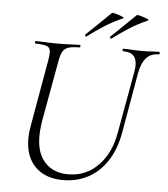

<svg xmlns="http://www.w3.org/2000/svg" viewBox="-55 -838 786 900"><g transform="rotate(5 337.5 -387.5)"><path d="M564 -522Q572 -569 557.5 -591Q543 -613 504 -613Q500 -613 500 -619Q500 -625 504 -625Q524 -625 545 -623.5Q566 -622 591 -622Q613 -622 634 -623.5Q655 -625 671 -625Q675 -625 675 -619Q675 -613 671 -613Q634 -613 612.5 -589.5Q591 -566 582 -519L532 -233Q518 -154 482 -99Q446 -44 393 -15.5Q340 13 275 13Q209 13 165.5 -16.5Q122 -46 105.5 -99.5Q89 -153 102 -226L158 -545Q166 -588 153.5 -600.5Q141 -613 91 -613Q88 -613 88 -619Q88 -625 91 -625Q113 -625 139.5 -623.5Q166 -622 194 -622Q226 -622 252.5 -623.5Q279 -625 298 -625Q302 -625 302 -619Q302 -613 298 -613Q264 -613 245.5 -607Q227 -601 218.5 -585Q210 -569 205 -540L154 -258Q133 -137 173.5 -76.5Q214 -16 296 -16Q379 -16 437 -74.5Q495 -133 512 -234ZM326 -667Q322 -665 320 -670.5Q318 -676 321 -677Q352 -706 379 -732.5Q406 -759 435 -787Q438 -789 448.5 -786.5Q459 -784 470.5 -780Q482 -776 488.5 -772.5Q495 -769 490 -767Q441 -745 402.5 -720.5Q364 -696 326 -667ZM443 -667Q439 -665 437 -670.5Q435 -676 438 -677Q469 -706 496 -732.5Q523 -759 552 -787Q555 -789 565.5 -786.5Q576 -784 587.5 -780Q599 -776 605.5 -772.5Q612 -769 607 -767Q558 -745 519.5 -720.5Q481 -696 443 -667Z"/></g></svg>

Font: Cormorant Garamond Light Light
Style: Italic
Weight: 300
Italic angle: -10°
Version: Version 4.001